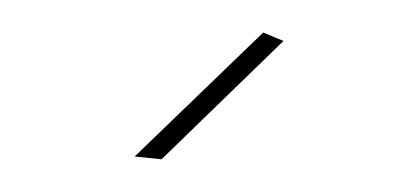

<svg xmlns="http://www.w3.org/2000/svg" viewBox="-26 -776 402 188"><g transform="rotate(-5 175.0 -681.5)"><path d="M237 -739 256 -729 127 -624 101 -629Z"/></g></svg>

Font: Alexandria Thin
Style: Regular
Weight: 250
Designer: Mohamed Gaber
Foundry: Kief Type Foundry
Version: Version 5.100